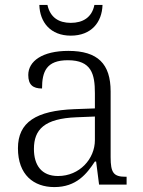

<svg xmlns="http://www.w3.org/2000/svg" viewBox="-20 -751 582 781"><path d="M268 -606C352 -606 395 -661 397 -731H364C354 -680 317 -658 268 -658C219 -658 184 -680 173 -731H140C142 -661 185 -606 268 -606ZM201 10C291 10 333 -44 366 -94H371L383 0H495V-32H491C442 -32 430 -48 430 -112V-379C430 -491 378 -544 258 -544C152 -544 95 -502 95 -446C95 -406 114 -391 151 -391C151 -460 169 -506 256 -506C352 -506 366 -450 366 -372V-310L283 -307C127 -301 53 -254 53 -148C53 -40 117 10 201 10ZM216 -35C148 -35 118 -80 118 -145C118 -224 160 -269 292 -274L366 -277V-181C366 -105 304 -35 216 -35Z"/></svg>

Font: Noto Serif Devanagari Light
Style: Regular
Weight: 300
Designer: Universal Thirst, Indian Type Foundry and the Monotype Design Team
Foundry: Monotype Imaging Inc.
Version: Version 2.004